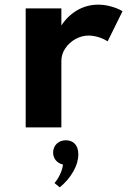

<svg xmlns="http://www.w3.org/2000/svg" viewBox="-20 -548 547 826"><path d="M244 0V-286C244 -305 249.5 -323 260.5 -339.5C282.5 -372.5 321 -395 361 -395C387 -395 420.5 -385.5 443 -370L507 -499.5C494 -508 478 -514.5 458.5 -520C439 -525.5 420.5 -528 402.5 -528C339 -528 282 -496 244 -438.5V-512H90.5V0ZM237 258C261.5 238 281 215 295.5 189.5C310 164 317 139.5 317 116C317 75.5 295 55.5 263 55.5C231 55.5 208.5 78 208.5 108.5C208.5 134.5 225.5 154 251 160C249.5 173.5 245 188.5 237.5 204C230 219.5 222 231 214.5 239.5Z"/></svg>

Font: Spartan
Style: Bold
Weight: 700
Designer: Matt Bailey, Mirko Velimirovic
Foundry: Matt Bailey
Version: Version 1.003